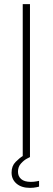

<svg xmlns="http://www.w3.org/2000/svg" viewBox="-20 -760 255 929"><path d="M125 149Q84 149 60 128.5Q36 108 36 75Q36 43 55.5 23.5Q75 4 90 -5V-740H125V0Q125 0 110.5 7.5Q96 15 81.5 31Q67 47 67 71Q67 93 82.5 106.5Q98 120 129 120Q144 120 156.5 117.5Q169 115 169 115V143Q169 143 156 146Q143 149 125 149Z"/></svg>

Font: Be Vietnam Pro Thin
Style: Regular
Weight: 100
Designer: Lam Bao, Tony Le, Vietanh Nguyen
Foundry: Yellow Type Foundry
Version: Version 1.002; ttfautohint (v1.8.3)